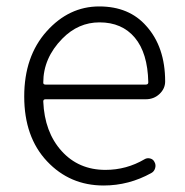

<svg xmlns="http://www.w3.org/2000/svg" viewBox="-20 -567 577 600"><path d="M303.7 12.7Q198.2 12.7 127 -63Q55.7 -138.7 55.7 -265.6Q55.7 -390.6 125.5 -468.8Q195.3 -546.9 290 -546.9Q383.8 -546.9 437.5 -485.4Q496.1 -419.9 496.1 -312.5Q496.1 -290 478.5 -273.4Q460.9 -256.8 435.5 -256.8H122.1Q115.2 -256.8 115.2 -250Q119.1 -154.3 172.4 -95.2Q225.6 -36.1 309.6 -36.1Q375 -36.1 431.6 -69.3Q439.5 -74.2 449.2 -71.8Q459 -69.3 462.9 -60.5Q467.8 -51.8 464.8 -41.5Q461.9 -31.2 453.1 -26.4Q382.8 12.7 303.7 12.7ZM115.2 -308.6Q115.2 -302.7 122.1 -302.7H435.5Q443.4 -302.7 443.4 -309.6Q443.4 -310.5 443.4 -310.5Q441.4 -401.4 401.4 -449.2Q361.3 -497.1 291 -497.1Q224.6 -497.1 174.8 -446.3Q115.2 -385.7 115.2 -308.6Z"/></svg>

Font: irohamaru Light
Style: Regular
Weight: 200
Designer: [Source Han Sans]
Ryoko NISHIZUKA  (kana & ideographs); Paul D. Hunt (Latin, Greek & Cyrillic); Wenlong ZHANG  (bopomofo
Version: Version 1.01